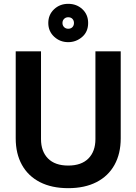

<svg xmlns="http://www.w3.org/2000/svg" viewBox="-20 -968 712 1002"><path d="M336 14Q250 14 188.5 -17.5Q127 -49 94.5 -107.5Q62 -166 62 -246V-700H194V-242Q194 -178 230.5 -141Q267 -104 336 -104Q405 -104 441.5 -141Q478 -178 478 -242V-700H610V-246Q610 -166 577.5 -107.5Q545 -49 483.5 -17.5Q422 14 336 14ZM336 -748Q293 -748 262.5 -776.5Q232 -805 232 -848Q232 -891 262 -919.5Q292 -948 336 -948Q380 -948 410 -920Q440 -892 440 -848Q440 -802 408.5 -775Q377 -748 336 -748ZM336 -818Q350 -818 358 -826.5Q366 -835 366 -848Q366 -861 358 -869.5Q350 -878 336 -878Q323 -878 314.5 -869.5Q306 -861 306 -848Q306 -835 314.5 -826.5Q323 -818 336 -818Z"/></svg>

Font: Space Grotesk Light
Style: Bold
Weight: 700
Version: Version 2.000